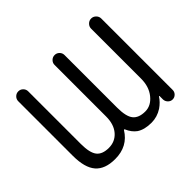

<svg xmlns="http://www.w3.org/2000/svg" viewBox="-158 -996 1227 1227"><g transform="rotate(-45 455.5 -383.0)"><path d="M434.6 -101.6Q433.6 -103.5 431.2 -104Q428.7 -104.5 427.7 -102.5Q371.1 -10.7 257.8 -10.7Q256.8 -10.7 255.9 -10.7Q166 -10.7 123 -60.1Q80.1 -109.4 80.1 -217.8V-710Q80.1 -728.5 93.3 -741.7Q106.4 -754.9 125 -754.9Q143.6 -754.9 156.7 -741.7Q169.9 -728.5 169.9 -710V-234.4Q169.9 -154.3 195.3 -122.1Q220.7 -89.8 279.3 -89.8Q335.9 -89.8 372.1 -131.3Q408.2 -172.9 408.2 -244.1V-710Q408.2 -728.5 421.4 -741.7Q434.6 -754.9 453.1 -754.9Q471.7 -754.9 484.9 -741.7Q498 -728.5 498 -710V-234.4Q498 -154.3 523.9 -122.1Q549.8 -89.8 608.4 -89.8Q660.2 -89.8 698.7 -137.2Q737.3 -184.6 737.3 -257.8V-709Q737.3 -727.5 751 -741.2Q764.6 -754.9 783.2 -754.9Q801.8 -754.9 815.4 -741.2Q829.1 -727.5 829.1 -709V-63.5Q829.1 -45.9 816.4 -33.2Q803.7 -20.5 786.1 -20.5Q768.6 -20.5 755.9 -33.2Q743.2 -45.9 742.2 -63.5V-95.7Q742.2 -96.7 740.7 -97.2Q739.3 -97.7 738.3 -96.7Q716.8 -63.5 682.6 -40Q637.7 -10.7 585 -10.7Q522.5 -10.7 484.4 -36.1Q453.1 -58.6 434.6 -101.6Z"/></g></svg>

Font: Gen Jyuu Gothic P Regular
Style: Regular
Weight: 400
Designer: [Source Han Sans]
Ryoko NISHIZUKA  (kana & ideographs); Paul D. Hunt (Latin, Greek & Cyrillic); Wenlong ZHANG  (bopomofo
Version: Version 1.002.20150607